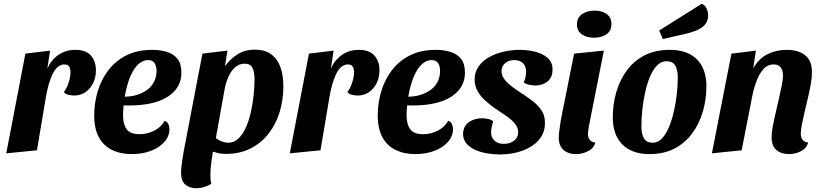

<svg xmlns="http://www.w3.org/2000/svg" viewBox="-20 -793 4338 1013"><path d="M13 16 114 -510 244 -526 230 -432Q251 -478 289 -504Q327 -530 378 -530Q432 -530 459 -500.5Q486 -471 486 -422Q486 -366 453.5 -327.5Q421 -289 370 -289Q355 -289 340 -293Q325 -297 317 -307Q332 -327 342 -357Q352 -387 352 -412Q352 -430 345 -441.5Q338 -453 319 -453Q300 -453 284.5 -439.5Q269 -426 257.5 -402.5Q246 -379 237.5 -349Q229 -319 223 -286L175 0Z M675 20Q616 20 571 -2Q526 -24 501.5 -69Q477 -114 477 -184Q477 -248 495 -309.5Q513 -371 550.5 -421Q588 -471 646 -500.5Q704 -530 784 -530Q825 -530 860 -519.5Q895 -509 916 -483Q937 -457 937 -410Q937 -357 906 -319Q875 -281 818.5 -260Q762 -239 684 -237Q672 -236 657.5 -236.5Q643 -237 632 -237Q631 -224 630 -210.5Q629 -197 629 -186Q629 -138 648 -111.5Q667 -85 716 -85Q757 -85 793.5 -103.5Q830 -122 849 -156Q863 -150 868.5 -138Q874 -126 874 -112Q874 -75 848 -45Q822 -15 777 2.5Q732 20 675 20ZM638 -283Q673 -283 703 -292.5Q733 -302 756.5 -319Q780 -336 793 -362Q806 -388 806 -420Q805 -447 794.5 -461.5Q784 -476 761 -476Q739 -476 719 -461.5Q699 -447 683.5 -421Q668 -395 656.5 -360Q645 -325 638 -283Z M1172 19Q1148 19 1131.5 15Q1115 11 1089 3L952 -9L1048 -510L1180 -526L1167 -443Q1193 -481 1232.5 -506Q1272 -531 1324 -531Q1378 -531 1411 -506.5Q1444 -482 1459.5 -439Q1475 -396 1475 -337Q1475 -267 1455.5 -202.5Q1436 -138 1397.5 -88.5Q1359 -39 1302.5 -10Q1246 19 1172 19ZM1015 200Q981 200 958 181Q935 162 935 116Q935 106 937 89Q939 72 942 51Q945 30 949 7Q953 -16 958 -37L1109 -25Q1102 12 1096 54.5Q1090 97 1090 132Q1090 144 1091 155.5Q1092 167 1095 177Q1078 187 1057 193.5Q1036 200 1015 200ZM1185 -40Q1215 -40 1237.5 -61.5Q1260 -83 1276.5 -119Q1293 -155 1303 -199Q1313 -243 1318 -289.5Q1323 -336 1323 -377Q1323 -411 1312.5 -434Q1302 -457 1271 -457Q1240 -457 1218.5 -436.5Q1197 -416 1184 -385Q1171 -354 1165 -322L1119 -65Q1133 -53 1151 -46.5Q1169 -40 1185 -40Z M1509 16 1610 -510 1740 -526 1726 -432Q1747 -478 1785 -504Q1823 -530 1874 -530Q1928 -530 1955 -500.5Q1982 -471 1982 -422Q1982 -366 1949.5 -327.5Q1917 -289 1866 -289Q1851 -289 1836 -293Q1821 -297 1813 -307Q1828 -327 1838 -357Q1848 -387 1848 -412Q1848 -430 1841 -441.5Q1834 -453 1815 -453Q1796 -453 1780.5 -439.5Q1765 -426 1753.5 -402.5Q1742 -379 1733.5 -349Q1725 -319 1719 -286L1671 0Z M2171 20Q2112 20 2067 -2Q2022 -24 1997.5 -69Q1973 -114 1973 -184Q1973 -248 1991 -309.5Q2009 -371 2046.5 -421Q2084 -471 2142 -500.5Q2200 -530 2280 -530Q2321 -530 2356 -519.5Q2391 -509 2412 -483Q2433 -457 2433 -410Q2433 -357 2402 -319Q2371 -281 2314.5 -260Q2258 -239 2180 -237Q2168 -236 2153.5 -236.5Q2139 -237 2128 -237Q2127 -224 2126 -210.5Q2125 -197 2125 -186Q2125 -138 2144 -111.5Q2163 -85 2212 -85Q2253 -85 2289.5 -103.5Q2326 -122 2345 -156Q2359 -150 2364.5 -138Q2370 -126 2370 -112Q2370 -75 2344 -45Q2318 -15 2273 2.5Q2228 20 2171 20ZM2134 -283Q2169 -283 2199 -292.5Q2229 -302 2252.5 -319Q2276 -336 2289 -362Q2302 -388 2302 -420Q2301 -447 2290.5 -461.5Q2280 -476 2257 -476Q2235 -476 2215 -461.5Q2195 -447 2179.5 -421Q2164 -395 2152.5 -360Q2141 -325 2134 -283Z M2620 22Q2584 22 2549 16Q2514 10 2485.5 -3Q2457 -16 2440 -37Q2423 -58 2423 -87Q2424 -116 2438 -133.5Q2452 -151 2475 -160Q2498 -169 2523 -169Q2539 -169 2555 -165.5Q2571 -162 2582 -153Q2577 -137 2574 -123Q2571 -109 2571 -91Q2572 -66 2590 -50Q2608 -34 2638 -34Q2671 -34 2692.5 -51Q2714 -68 2714 -94Q2714 -120 2696 -141.5Q2678 -163 2650 -182Q2622 -201 2592 -221Q2564 -241 2539.5 -263Q2515 -285 2499.5 -312.5Q2484 -340 2484 -376Q2485 -414 2506 -443.5Q2527 -473 2561.5 -492Q2596 -511 2638 -520.5Q2680 -530 2723 -530Q2764 -530 2804 -520Q2844 -510 2870 -487Q2896 -464 2895 -425Q2895 -384 2868.5 -363Q2842 -342 2805 -342Q2790 -342 2773 -345.5Q2756 -349 2743 -358Q2749 -370 2752 -384Q2755 -398 2756 -413Q2756 -442 2740 -459Q2724 -476 2693 -476Q2666 -476 2646.5 -461Q2627 -446 2626 -418Q2626 -396 2640 -376.5Q2654 -357 2677.5 -339Q2701 -321 2727 -304Q2760 -283 2789.5 -260.5Q2819 -238 2837.5 -210Q2856 -182 2855 -142Q2855 -93 2824.5 -56.5Q2794 -20 2741 0.5Q2688 21 2620 22Z M3019 20Q2978 20 2953 -2Q2928 -24 2928 -66Q2928 -81 2931 -105Q2934 -129 2938.5 -155.5Q2943 -182 2948 -206Q2953 -230 2956 -245L3009 -510L3166 -526L3087 -127Q3086 -119 3084 -106.5Q3082 -94 3082 -85Q3082 -68 3091.5 -55.5Q3101 -43 3121 -41Q3112 -10 3082 5Q3052 20 3019 20ZM3114 -594Q3075 -594 3049.5 -612Q3024 -630 3024 -664Q3024 -700 3051 -718.5Q3078 -737 3117 -737Q3156 -737 3181 -719Q3206 -701 3206 -666Q3206 -630 3179.5 -612Q3153 -594 3114 -594Z M3407 20Q3357 20 3320 5.5Q3283 -9 3259 -35.5Q3235 -62 3224 -97Q3213 -132 3213 -173Q3213 -244 3232 -308.5Q3251 -373 3288.5 -423Q3326 -473 3382 -501.5Q3438 -530 3513 -530Q3565 -530 3601.5 -515.5Q3638 -501 3661.5 -475Q3685 -449 3696 -414.5Q3707 -380 3707 -339Q3707 -268 3688 -203.5Q3669 -139 3631.5 -88.5Q3594 -38 3538 -9Q3482 20 3407 20ZM3424 -40Q3451 -40 3472.5 -62.5Q3494 -85 3509.5 -122.5Q3525 -160 3535.5 -205.5Q3546 -251 3551 -298Q3556 -345 3556 -385Q3556 -423 3543 -446.5Q3530 -470 3496 -470Q3469 -470 3447 -448Q3425 -426 3409.5 -389Q3394 -352 3384 -306.5Q3374 -261 3369 -214Q3364 -167 3364 -125Q3364 -88 3377 -64Q3390 -40 3424 -40ZM3477 -587 3458 -632 3682 -773Q3700 -766 3708 -748.5Q3716 -731 3716 -712Q3716 -681 3698.5 -662Q3681 -643 3653.5 -632Q3626 -621 3595 -614Z M4142 20Q4102 20 4076.5 -1.5Q4051 -23 4051 -69Q4051 -91 4057 -124.5Q4063 -158 4072 -196Q4081 -234 4089.5 -272Q4098 -310 4104.5 -342Q4111 -374 4111 -395Q4111 -421 4099 -437Q4087 -453 4062 -453Q4029 -453 4007 -427.5Q3985 -402 3971 -364.5Q3957 -327 3950 -291L3893 0L3736 16L3839 -510L3968 -526L3954 -432Q3982 -483 4028.5 -506.5Q4075 -530 4130 -530Q4193 -530 4228.5 -501Q4264 -472 4264 -412Q4264 -385 4258 -350.5Q4252 -316 4243 -278Q4234 -240 4225.5 -204Q4217 -168 4211 -137.5Q4205 -107 4205 -88Q4205 -69 4213.5 -56.5Q4222 -44 4244 -41Q4235 -10 4205.5 5Q4176 20 4142 20Z"/></svg>

Font: Sansita Swashed Light SemiBold
Style: Regular
Weight: 600
Version: Version 1.003